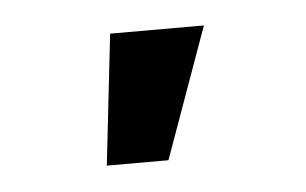

<svg xmlns="http://www.w3.org/2000/svg" viewBox="-28 -791 343 215"><g transform="rotate(-5 144.0 -683.5)"><path d="M85 -610.4 101.6 -757.3H207L154.3 -610.4Z"/></g></svg>

Font: Inter 17pt Medium
Style: Regular
Weight: 500
Version: Version 4.001;git-66647c0bb